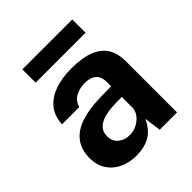

<svg xmlns="http://www.w3.org/2000/svg" viewBox="-195 -821 956 956"><g transform="rotate(-45 283.0 -343.0)"><path d="M216 10Q167 10 127.2 -8.5Q87.5 -27 64.5 -62.2Q41.5 -97.5 41.5 -148Q41.5 -233 105 -277.2Q168.5 -321.5 305.5 -323L370.5 -324V-355Q370.5 -390.5 349.8 -409.8Q329 -429 285 -428.5Q253.5 -428 224.8 -413.5Q196 -399 185 -363H63.5Q66.5 -419 96.2 -455.2Q126 -491.5 176.5 -509.2Q227 -527 292 -527Q371 -527 419 -507.2Q467 -487.5 488.8 -450.8Q510.5 -414 510.5 -363.5V0H388.5L376.5 -89Q350 -33 310.2 -11.5Q270.5 10 216 10ZM265.5 -86Q285 -86 303.8 -93.2Q322.5 -100.5 337.5 -112.8Q352.5 -125 361.2 -140.5Q370 -156 370.5 -172.5V-249L318 -248Q281.5 -247.5 250 -239.2Q218.5 -231 199.2 -212.5Q180 -194 180 -162.5Q180 -126.5 204.8 -106.2Q229.5 -86 265.5 -86ZM117.5 -602.5V-696H469V-602.5Z"/></g></svg>

Font: Public Sans Thin
Style: Bold
Weight: 700
Version: Version 2.001